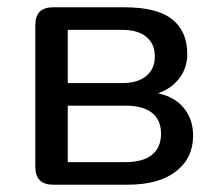

<svg xmlns="http://www.w3.org/2000/svg" viewBox="-20 -507 594 527"><path d="M166 -62H325Q372 -62 397 -82Q422 -102 422 -140Q422 -178 397 -197.5Q372 -217 325 -217H166ZM166 -279H316Q358 -279 381.5 -298.5Q405 -318 405 -352Q405 -387 381.5 -406Q358 -425 316 -425H166ZM126 0Q77 0 77 -49V-439Q77 -487 126 -487H322Q411 -487 452.5 -454Q494 -421 494 -359Q494 -321 472.5 -292.5Q451 -264 414 -251Q460 -241 485 -210Q510 -179 510 -135Q510 -73 463 -36.5Q416 0 330 0Z"/></svg>

Font: Chiron GoRound TC
Style: Regular
Weight: 400
Designer: Ryoko NISHIZUKA 西塚涼子 (kana, bopomofo & ideographs); Paul D. Hunt (Latin, Greek & Cyrillic); Sandoll Communications 산돌커뮤니
Foundry: Adobe
Version: Version 1.000;hotconv 1.1.1;makeotfexe 2.6.0